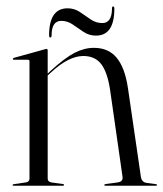

<svg xmlns="http://www.w3.org/2000/svg" viewBox="-20 -592 520 612"><path d="M132 -431.5V-357L140 -365Q186.5 -407.5 217.5 -423.5Q248.5 -439.5 279.5 -439.5Q326 -439.5 352.2 -407.5Q378.5 -375.5 388 -310L429 -29Q431.5 -11 447.5 -9L477 -5Q480.5 -4.5 480.5 -2.5Q480.5 0 477 0H316.5Q312.5 0 312.5 -2.5Q312.5 -5 317.5 -5.5L355 -10.5Q373 -13 370.5 -29L331 -305Q322.5 -361.5 302.8 -387.5Q283 -413.5 245.5 -413.5Q199 -413.5 143 -361.5L132 -351.5V-23Q132 -12.5 144 -10.5L179.5 -5.5Q184 -5.5 184 -2.5Q184 0 180.5 0H23Q20 0 20 -2.5Q20 -4 24 -5L62 -10.5Q74 -12.5 74 -22.5V-397Q74 -401.5 69 -401.5H23.5Q21 -401.5 21 -404Q21 -406 24 -407.5L121.5 -434.5Q125.5 -436 128 -436Q132 -436 132 -431.5ZM286 -478.5Q264 -478.5 246.5 -490.2Q229 -502 212 -513.8Q195 -525.5 175.5 -525.5Q144.5 -525.5 144.5 -479.5Q144.5 -472.5 140.5 -472.5Q136.5 -472.5 136.5 -479.5Q136.5 -565.5 195.5 -565.5Q217 -565.5 234.5 -553.8Q252 -542 269 -530.2Q286 -518.5 306 -518.5Q336.5 -518.5 337 -564.5Q337 -571.5 340.5 -571.5Q344.5 -571.5 344.5 -564.5Q344.5 -478.5 286 -478.5Z"/></svg>

Font: Fraunces 144pt Light
Style: Regular
Weight: 300
Version: Version 1.000;[b76b70a41]